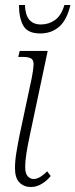

<svg xmlns="http://www.w3.org/2000/svg" viewBox="-20 -740 302 769"><path d="M104 9Q76 9 58 -9Q40 -27 40 -66Q40 -95 45.5 -128.5Q51 -162 58 -197L107 -427Q114 -463 114.5 -481Q115 -499 105 -505.5Q95 -512 71 -512H53L59 -536H171L98 -191Q91 -158 86 -127.5Q81 -97 81 -70Q81 -44 91.5 -33.5Q102 -23 114 -23Q128 -23 143 -32.5Q158 -42 169 -54L183 -35Q168 -16 147 -3.5Q126 9 104 9ZM141 -606Q91 -606 73.5 -637Q56 -668 56 -720H80Q82 -642 144 -642Q175 -642 200 -659.5Q225 -677 238 -720H262Q248 -660 217 -633Q186 -606 141 -606Z"/></svg>

Font: Noto Serif ExtraCondensed ExtraLight
Style: Italic
Weight: 200
Width: 2
Italic angle: -12°
Designer: Monotype Design Team
Foundry: Monotype Imaging Inc.
Version: Version 2.014; ttfautohint (v1.8.4.7-5d5b)